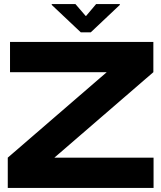

<svg xmlns="http://www.w3.org/2000/svg" viewBox="-20 -919 789 939"><path d="M730 -566 246 -148H731V0H18V-148L502 -566H29V-714H730ZM566 -895 424 -761H375L233 -895V-899H349L399 -841H401L450 -899H566Z"/></svg>

Font: Non Bureau Extended
Style: Bold
Weight: 700
Width: 7
Designer: Jona Saucedo
Foundry: Non Foundry
Version: Version 1.000; ttfautohint (v1.8.4)